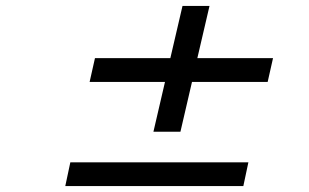

<svg xmlns="http://www.w3.org/2000/svg" viewBox="-20 -627 1040 647"><path d="M882 -351 900 -431H645L686 -607H595L554 -431H300L282 -351H536L497 -183H588L627 -351ZM800 0 817 -80H217L200 0Z"/></svg>

Font: Perun Medium Italic
Style: Regular
Weight: 500
Italic angle: -12°
Foundry: Copyright (c) Stefan Peev, Context Ltd, 2016
Version: Version 1.026